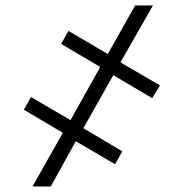

<svg xmlns="http://www.w3.org/2000/svg" viewBox="-20 -675 650 695"><path d="M281.7 -210.9 422.9 -127 396.5 -80.6 254.4 -163.6 163.6 0H97.7L207.5 -194.3L66.4 -277.8L92.3 -323.7L235.4 -240.2L342.8 -432.6L201.2 -516.1L228 -563L370.1 -479.5L469.2 -655.3H533.7L416 -449.2L559.1 -365.7L530.8 -319.8L390.1 -402.8Z"/></svg>

Font: Roboto Web
Style: Light
Weight: 300
Designer: Google
Version: Version 1.200310; 2013